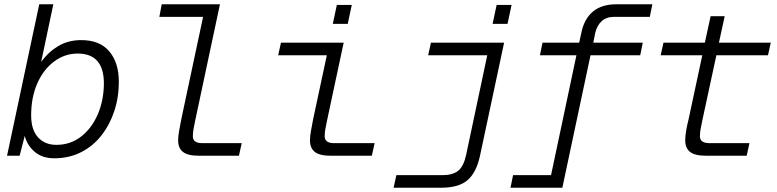

<svg xmlns="http://www.w3.org/2000/svg" viewBox="-20 -730 3640 900"><path d="M234 12Q178 12 142.5 -18.5Q107 -49 96 -93L72 0H13L164 -710H230L173 -440Q206 -486 253 -514Q300 -542 361 -542Q448 -542 492.5 -489Q537 -436 537 -347Q537 -273 515.5 -208.5Q494 -144 454.5 -94Q415 -44 359 -16Q303 12 234 12ZM244 -51Q311 -51 361 -90.5Q411 -130 438.5 -194.5Q466 -259 467 -336Q468 -479 344 -479Q284 -479 234 -442Q184 -405 155 -339.5Q126 -274 126 -189Q126 -122 158 -86.5Q190 -51 244 -51Z M912 0Q860 0 837.5 -18Q815 -36 815 -72Q815 -92 820 -118.5Q825 -145 830 -172L932 -651H727L738 -710H1011L895 -165Q890 -143 887 -124.5Q884 -106 884 -91Q884 -59 928 -59H1113L1100 0Z M1530 0Q1478 0 1455.5 -18Q1433 -36 1433 -72Q1433 -92 1438 -118.5Q1443 -145 1448 -172L1512 -471H1284L1297 -530H1591L1513 -165Q1508 -143 1505 -124.5Q1502 -106 1502 -91Q1502 -59 1546 -59H1736L1723 0ZM1540 -618 1559 -707H1629L1610 -618Z M1825 150 1838 91H2055Q2101 91 2127 71Q2153 51 2165 -4L2264 -471H1987L2000 -530H2343L2230 0Q2213 79 2171.5 114.5Q2130 150 2048 150ZM2289 -618 2308 -707H2378L2359 -618Z M2373 150 2385 91H2563L2682 -471H2511L2523 -530H2695L2705 -576Q2718 -641 2759 -675.5Q2800 -710 2870 -710H3038L3026 -651H2859Q2822 -651 2800 -630.5Q2778 -610 2770 -575L2761 -530H2993L2981 -471H2748L2616 150Z M3290 0Q3237 0 3214.5 -18Q3192 -36 3192 -72Q3192 -92 3196.5 -118.5Q3201 -145 3208 -172L3272 -471H3077L3090 -530H3284L3311 -654H3377L3350 -530H3593L3580 -471H3338L3272 -165Q3267 -143 3264 -124.5Q3261 -106 3261 -91Q3261 -59 3306 -59H3493L3480 0Z"/></svg>

Font: Geist Mono Light
Style: Italic
Weight: 300
Italic angle: -12°
Monospace: yes
Designer: Basement.studio, Andrés Briganti, Mateo Zaragoza
Foundry: Basement.studio, Vercel, Andrés Briganti, Guido Ferreyra, Mateo Zaragoza
Version: Version 1.500; ttfautohint (v1.8.4.7-5d5b)